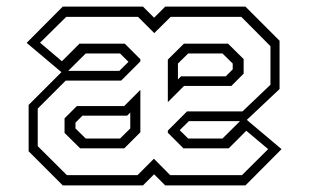

<svg xmlns="http://www.w3.org/2000/svg" viewBox="-20 -560 935 580"><path d="M169.5 0 66.5 -103V-243L169.5 -346H340.5L373.5 -378.5V-368L342.5 -398.5H239L174.5 -334.5L60.5 -430.5L169.5 -540H412L445.5 -506.5L479 -540H721.5L824.5 -437V-291L721.5 -194H550.5L517.5 -161.5V-172L548.5 -141.5H652L716.5 -205.5L830.5 -109.5L721.5 0H479L445.5 -33.5L412 0ZM182 -31H395.5L445 -80.5L494 -31H711L790 -109.5L724 -165L671 -112H534L487 -159V-165.5L545 -223.5H712.5L797 -304V-420.5L709 -509H495.5L446 -460L397 -509H180L101 -431L167 -375L220 -428H357L404 -381V-374.5L346 -316.5H178.5L94 -232V-118.5ZM222 -112 175 -158.5V-202.5L212 -239.5H355L404 -288.5V-160.5L355.5 -112ZM487 -251.5V-380L535.5 -428H669L716 -381.5V-337.5L679 -300.5H536ZM239 -141.5H342.5L373.5 -172V-220L364 -210.5H229L208 -189.5V-172ZM517.5 -320 527 -329.5H662L683 -350.5V-368L652 -398.5H548.5L517.5 -368Z"/></svg>

Font: Tourney Light
Style: Regular
Weight: 300
Version: Version 1.015